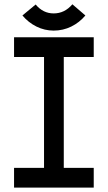

<svg xmlns="http://www.w3.org/2000/svg" viewBox="-20 -853 490 873"><path d="M224.1 -713.9Q182.6 -713.9 145.8 -732.2Q108.9 -750.5 82 -782.7L142.1 -832.5Q175.8 -792 224.1 -792Q273.9 -792 309.1 -833.5L368.2 -782.7Q341.3 -750.5 304 -732.2Q266.6 -713.9 224.1 -713.9ZM406.2 -89.8V0H43.9V-89.8H180.2V-593.8H43.9V-683.6H406.2V-593.8H270V-89.8Z"/></svg>

Font: Anka/Coder Narrow
Style: Bold
Weight: 700
Width: 3
Monospace: yes
Version: Version 001.100